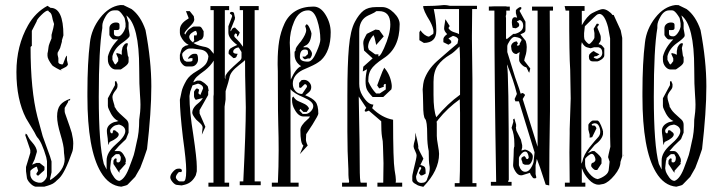

<svg xmlns="http://www.w3.org/2000/svg" viewBox="-20 -739 2832 760"><path d="M169 -697Q161 -697 143 -679Q125 -661 125 -654L106 -617V-557Q106 -556 104 -556H103L101 -552Q101 -382 128 -277L149 -200L178 -120L184 -100V-57L178 -31L179 -26Q236 -64 236 -109Q236 -115 234.5 -124.5Q233 -134 233 -141Q233 -162 219.5 -206.5Q206 -251 206 -278Q206 -308 218.5 -323.5Q231 -339 258 -348Q258 -341 253 -341Q248 -341 250 -336L236 -312V-298L237 -292Q261 -225 264 -213Q270 -188 270 -171Q270 -149 266 -138Q237 -55 214 -33L203 -23Q203 -22 195 -16Q186 -8 155 0H121Q110 -2 98 -15Q86 -28 86 -39L83 -61V-78L100 -134V-145L80 -204Q81 -205 81 -207Q81 -209 82 -210Q86 -208 87.5 -205.5Q89 -203 91 -198.5Q93 -194 96 -190Q98 -186 107 -176Q116 -166 121 -156.5Q126 -147 126 -138L117 -108L107 -87L124 -94H137L156 -79V-68Q156 -64 145 -56Q143 -54 138 -49.5Q133 -45 132 -44Q124 -44 124 -52L131 -63L126 -79Q121 -79 110.5 -72Q100 -65 100 -61V-46Q104 -21 133 -16H143Q151 -18 158.5 -27Q166 -36 166 -44V-101L163 -117Q145 -178 127 -196Q125 -198 116 -216Q113 -221 83 -271Q45 -345 45 -454Q45 -558 91 -639Q120 -690 168 -716L180 -708Q231 -708 231 -599L225 -579V-574L218 -549L208 -530V-522L211 -509V-493Q211 -486 225 -484Q227 -483 229 -485.5Q231 -488 233 -495Q240 -516 245 -519V-501L249 -484Q247 -478 241.5 -474.5Q236 -471 229 -468Q222 -465 219 -463L222 -462L224 -460Q218 -461 204 -469Q190 -477 187 -480Q168 -505 168 -518V-527L170 -537Q172 -551 172 -552Q172 -557 177 -570L184 -587V-601L191 -628L194 -644L189 -660L186 -674Q183 -689 173 -693Q173 -697 169 -697Z M556 -620Q579 -499 579 -397Q579 -296 562 -149L549 -111L535 -74L515 -39L485 -8Q481 -5 471.5 -3Q462 -1 460 0Q411 -4 379 -58Q326 -147 326 -357V-373Q326 -491 336 -571Q342 -624 376.5 -668.5Q411 -713 456 -719H464Q465 -718 468 -719L501 -703Q537 -676 556 -620ZM429 -103Q434 -112 437 -112Q444 -112 441 -105L442 -97L449 -96Q457 -98 458 -110V-118L452 -129H440Q437 -129 422 -114Q421 -112 421 -108L419 -102L416 -73L418 -62Q422 -50 432 -36.5Q442 -23 453 -23Q476 -31 494 -83Q498 -94 503 -107Q508 -120 509.5 -125.5Q511 -131 514 -143.5Q517 -156 521 -176Q531 -213 531 -265Q536 -297 536 -325Q536 -338 534 -366Q531 -401 531 -467Q531 -640 480 -678L489 -649V-625Q489 -623 491.5 -611.5Q494 -600 493 -596Q489 -587 462 -568Q433 -547 425 -517V-502Q426 -501 428.5 -495.5Q431 -490 433 -487Q435 -484 438 -484L448 -497V-508L440 -526L441 -527Q441 -529 443 -529L449 -527Q451 -528 462 -522V-537L464 -546Q464 -552 470 -560Q476 -568 482 -568Q487 -568 486 -564L482 -549L486 -519L489 -512V-495Q489 -486 474 -475Q458 -463 457 -464H437Q426 -464 416.5 -475.5Q407 -487 407 -503V-515Q416 -551 448 -583H429Q425 -584 419 -591Q413 -598 413 -602V-627Q413 -637 420.5 -643.5Q428 -650 439 -650Q453 -650 453 -641V-628Q453 -620 443 -620H431V-606Q431 -595 448 -595Q456 -595 465 -607Q474 -619 477 -633V-647L474 -664Q474 -668 466 -679Q453 -698 444 -698H432Q412 -698 398 -674Q385 -652 385 -637V-628Q371 -546 371 -356Q371 -165 391 -90L402 -68V-104Q402 -135 437 -166Q476 -199 476 -220Q476 -239 451 -246L437 -243Q432 -242 424 -234.5Q416 -227 416 -222Q416 -211 424 -211Q426 -213 426.5 -216Q427 -219 427 -220.5Q427 -222 429 -223Q431 -224 436 -223Q437 -221 441 -218.5Q445 -216 447.5 -213Q450 -210 450 -207Q450 -193 414 -177Q411 -171 411 -169Q411 -166 409 -166L407 -181Q407 -188 405 -200.5Q403 -213 403 -221Q403 -244 430 -255Q436 -257 439 -257L449 -260Q427 -268 411 -306Q407 -314 407 -320V-350L435 -402V-416Q437 -418 440 -418L445 -406V-398Q445 -390 438 -382Q425 -366 425 -355Q425 -347 429.5 -333.5Q434 -320 434 -315L436 -313Q440 -305 446 -298Q452 -291 463.5 -281Q475 -271 481 -265Q489 -257 489 -245V-214L479 -189Q476 -185 469 -179Q451 -163 433 -141H451Q460 -141 469 -127Q478 -113 478 -106V-97Q478 -96 476 -96Q475 -95 478 -91L453 -63V-55L448 -61Q444 -67 438 -76.5Q432 -86 429 -90Z M756 -617Q748 -616 738.5 -608.5Q729 -601 729 -593Q729 -582 744 -571Q752 -582 748 -582V-599H758L760 -607ZM890 -685Q890 -692 897 -692Q907 -692 907 -683L910 -670Q911 -668 910 -667Q909 -666 910 -664L892 -619L894 -615Q899 -630 910 -630L929 -611Q924 -595 918 -594V-604L912 -607Q907 -602 907 -598Q907 -594 910 -591L918 -583Q928 -574 942 -554V-699H929V-715H1004V-699H988V-21H1012V-6H929V-21H943Q953 -222 953 -314Q953 -339 951.5 -386.5Q950 -434 950 -501Q944 -495 926.5 -481.5Q909 -468 899.5 -456Q890 -444 888 -431Q887 -425 883.5 -413Q880 -401 876.5 -390Q873 -379 873 -378V-345L869 -317V-16H887V0H805V-16H825V-357L826 -366V-499Q813 -478 792 -461Q767 -443 759 -435Q749 -425 745 -413L760 -420H772Q775 -420 788 -411Q790 -410 802 -398Q803 -397 806 -380L804 -377V-363L770 -303V-290L793 -237L779 -206L782 -234Q782 -240 777.5 -245.5Q773 -251 766 -257Q759 -263 757 -265Q741 -284 741 -293Q741 -308 756 -323L770 -335Q777 -341 783 -351L759 -345Q755 -342 751.5 -348Q748 -354 748 -358V-376Q755 -389 760 -389Q768 -386 768 -383L765 -370L768 -367Q771 -364 773 -363L784 -389Q784 -403 764 -408L742 -401L733 -377L730 -359Q730 -298 745 -206Q759 -111 759 -80V-61L755 -45Q740 -15 712 -8L699 -5L681 -7Q673 -7 663.5 -18Q654 -29 654 -37Q654 -47 664 -58.5Q674 -70 682 -71Q700 -74 700 -63L698 -58H688Q676 -46 676 -37Q676 -33 681.5 -27Q687 -21 691 -21H706Q717 -21 717 -61V-68Q717 -101 704 -195Q692 -297 692 -344L699 -377Q702 -393 718 -421Q730 -441 758 -457Q782 -471 792.5 -483Q803 -495 805 -516Q800 -539 773 -543L742 -547H731Q723 -547 714 -540Q705 -533 702 -528L701 -521L702 -517L705 -507L710 -499L718 -495H729Q742 -495 742 -501V-509H734L724 -506Q725 -512 733 -519Q741 -526 748 -526H755Q764 -526 764 -504Q764 -493 756.5 -484.5Q749 -476 739 -476H718Q709 -476 700.5 -486.5Q692 -497 692 -507V-522Q697 -541 700 -546.5Q703 -552 714 -558L727 -561Q706 -572 695 -596Q692 -603 692 -609V-621Q692 -645 722 -663Q727 -666 727 -667L716 -695H731L747 -675L749 -662Q749 -652 735 -638Q711 -614 710 -607L713 -602Q722 -621 734 -627Q744 -634 747 -634H769Q773 -634 776 -631Q779 -628 781.5 -623Q784 -618 786 -616V-600Q786 -594 782 -587.5Q778 -581 772 -581L764 -576L746 -569Q749 -566 759 -562L771 -558L783 -555L793 -553Q809 -549 816 -538Q822 -530 826 -526V-699H813V-715H887V-699H870V-431L872 -425V-435Q872 -447 904 -476L925 -495Q936 -503 936 -511V-533L925 -551Q917 -551 910 -546Q903 -541 903 -534Q903 -526 921 -526Q917 -519 917 -517Q915 -509 904 -509L885 -526V-533Q885 -539 889 -544Q893 -549 897 -550L900 -552L906 -555L919 -561Q884 -587 884 -610V-635L898 -672Q902 -679 890 -685Z M1200 -508 1187 -504Q1179 -508 1177 -515H1188L1199 -525V-534Q1199 -543 1187 -543Q1167 -543 1167 -513Q1167 -495 1199 -495Q1217 -495 1233 -534Q1248 -568 1248 -582Q1248 -621 1235.5 -659.5Q1223 -698 1200 -698Q1163 -698 1144 -653Q1127 -613 1127 -570Q1127 -562 1128 -546Q1129 -530 1129 -522V-490Q1131 -450 1131 -424Q1151 -469 1172 -477Q1146 -494 1146 -523V-534L1150 -539V-542Q1150 -547 1154.5 -554Q1159 -561 1164.5 -567.5Q1170 -574 1171 -575Q1192 -604 1192 -620Q1192 -625 1188 -636L1193 -643Q1199 -643 1206 -627Q1213 -611 1213 -606Q1210 -567 1188 -558Q1181 -555 1181 -552H1193Q1200 -552 1207.5 -542.5Q1215 -533 1215 -526Q1215 -519 1210.5 -512Q1206 -505 1200 -508ZM1190 -288Q1200 -288 1210 -298Q1220 -308 1220 -319Q1220 -337 1183 -353Q1142 -370 1130 -386V-16H1162V0H1056V-16H1080Q1083 -79 1083 -143Q1083 -197 1081.5 -244Q1080 -291 1080 -385Q1080 -481 1079 -482V-491Q1079 -540 1085 -576.5Q1091 -613 1106 -645.5Q1121 -678 1150 -695.5Q1179 -713 1221 -713Q1249 -713 1269 -680Q1289 -647 1289 -611Q1289 -536 1250 -500Q1240 -492 1230.5 -486.5Q1221 -481 1204 -473.5Q1187 -466 1178 -462Q1139 -442 1139 -408Q1139 -390 1149.5 -378.5Q1160 -367 1176 -367L1195 -395Q1196 -400 1192.5 -403.5Q1189 -407 1185 -405L1171 -391L1164 -393V-411L1174 -422L1183 -423Q1195 -423 1203.5 -414Q1212 -405 1212 -394Q1212 -386 1208.5 -380.5Q1205 -375 1197 -369Q1189 -363 1188 -362Q1218 -350 1229 -336Q1240 -322 1240 -289Q1240 -283 1217 -246L1192 -208Q1192 -203 1191.5 -196.5Q1191 -190 1191 -187Q1191 -177 1198 -163L1167 -129L1181 -163Q1169 -170 1169 -224Q1169 -242 1197 -266Q1204 -271 1207 -278H1181Q1161 -278 1146 -306Q1136 -323 1136 -343Q1136 -350 1137 -353L1141 -357Q1150 -343 1160 -339L1178 -331Q1200 -322 1203 -309L1194 -296H1181L1169 -308L1165 -302L1178 -288Z M1455 -355Q1437 -374 1432 -385.5Q1427 -397 1427 -418Q1427 -440 1433 -465L1416 -456L1418 -475L1455 -508L1421 -539L1418 -566V-570Q1418 -576 1420.5 -582.5Q1423 -589 1427 -596Q1431 -603 1432 -605L1466 -622L1481 -620L1499 -595L1469 -561L1467 -571Q1463 -593 1458 -600Q1437 -576 1437 -552L1440 -542L1465 -524H1478Q1477 -517 1478.5 -516Q1480 -515 1484 -520Q1490 -526 1500 -548Q1525 -604 1525 -642Q1525 -695 1480 -695H1470Q1463 -689 1449 -683Q1435 -677 1429 -673Q1402 -655 1402 -615V-407Q1402 -382 1414 -362Q1436 -325 1458 -325Q1457 -319 1453 -311Q1491 -273 1536 -265Q1536 -104 1542 -66Q1547 -38 1547 -27Q1547 -19 1546 -16H1572V0H1474V-16H1497Q1498 -61 1498 -93Q1496 -143 1496 -160Q1496 -181 1492 -198Q1489 -217 1489 -259L1440 -301L1429 -297Q1425 -297 1424 -299Q1423 -301 1424.5 -304Q1426 -307 1427.5 -309Q1429 -311 1430 -312L1400 -357Q1404 -157 1404 -83Q1404 -21 1408 -16H1432V0H1334V-16H1361Q1362 -19 1362 -21L1360 -34Q1359 -41 1359 -69Q1355 -138 1355 -219V-360Q1355 -484 1361 -551Q1367 -620 1385 -653Q1401 -683 1419 -697Q1437 -711 1469 -711H1493Q1516 -711 1539 -688.5Q1562 -666 1562 -643Q1562 -548 1498 -508Q1460 -483 1448 -463Q1438 -447 1438 -423V-416Q1451 -387 1469 -369H1483L1507 -385V-406Q1505 -408 1502 -406Q1499 -404 1498.5 -401Q1498 -398 1500 -396L1481 -389L1473 -401Q1475 -406 1485 -433.5Q1495 -461 1501 -471Q1524 -445 1530 -407Q1532 -394 1529 -385L1497 -355Z M1707 -275Q1752 -329 1801 -364V-506Q1801 -521 1799 -555Q1775 -530 1762 -523Q1730 -504 1713 -480Q1696 -456 1696 -415V-363Q1696 -303 1707 -275ZM1655 -326Q1655 -349 1654 -365Q1653 -381 1653 -385Q1655 -410 1658 -420Q1672 -463 1710 -497Q1775 -554 1783 -560L1791 -567L1794 -583Q1791 -593 1773 -597L1755 -587L1766 -577V-569L1755 -562L1735 -572V-583Q1734 -592 1750 -604Q1738 -616 1738 -626Q1738 -633 1740.5 -646.5Q1743 -660 1743 -663L1760 -636L1755 -628Q1761 -617 1776 -612Q1793 -607 1797 -604V-703H1697Q1707 -656 1707 -621V-617Q1707 -570 1658 -569L1640 -580V-611L1644 -619Q1661 -596 1678 -594L1695 -605L1696 -613Q1696 -629 1682 -655Q1655 -698 1655 -715Q1701 -715 1736 -719H1740Q1748 -719 1761 -716H1868V-703H1849Q1848 -652 1848 -598V-583Q1848 -581 1850 -425V-146V-14H1866V0H1780V-14H1799Q1801 -48 1801 -139V-292Q1800 -319 1800 -346Q1751 -311 1715 -266Q1713 -263 1711 -260.5Q1709 -258 1708 -257V-256Q1709 -256 1709 -250V-201Q1709 -189 1713.5 -164.5Q1718 -140 1718 -130Q1718 -64 1656 0Q1655 1 1654 1V0Q1633 -4 1628 -9Q1615 -15 1612 -23V-37Q1611 -43 1617 -67Q1629 -114 1629 -123Q1629 -130 1623 -142Q1617 -154 1617 -160Q1617 -168 1623 -188Q1625 -203 1623 -214Q1625 -212 1630.5 -187.5Q1636 -163 1636 -157V-156Q1635 -155 1635 -154Q1635 -153 1637 -149Q1639 -145 1639.5 -143.5Q1640 -142 1641 -140L1656 -111L1644 -86Q1659 -82 1662 -76.5Q1665 -71 1665 -52Q1650 -42 1645 -45L1638 -54L1648 -74L1644 -78H1641L1636 -67L1627 -41Q1627 -15 1648 -15Q1653 -15 1656.5 -16Q1660 -17 1662 -18Q1664 -19 1666.5 -22Q1669 -25 1669.5 -26.5Q1670 -28 1672 -34Q1674 -40 1675 -42Q1681 -58 1681 -72Q1681 -80 1680 -83Q1677 -98 1677 -141Q1671 -169 1671 -205Q1671 -260 1663 -268Q1655 -276 1655 -326Z M2059 -139Q2052 -139 2044 -130.5Q2036 -122 2034 -114V-85Q2042 -59 2059 -59Q2071 -59 2080 -72Q2089 -85 2092 -98L2096 -136L2034 -338H2020L2017 -347L2026 -367Q2013 -421 1987 -484V-478Q1994 -465 1994 -27L1992 -23Q1992 -20 1991 -19H2005V-4H1923V-19H1944Q1937 -421 1937 -697H1915V-713L1938 -714H1985V-713H1998V-697H1984V-683L1982 -675L1983 -667V-587L1986 -584L2012 -605H2019Q2051 -614 2051 -637Q2051 -654 2038 -660Q2036 -659 2033.5 -658Q2031 -657 2029 -656Q2027 -655 2026 -652Q2032 -651 2034.5 -644Q2037 -637 2031 -632Q2023 -627 2022 -627L2009 -629Q2006 -642 2006 -651Q2006 -671 2019 -671Q2021 -671 2027 -669L2022 -687V-698Q2022 -700 2029 -705.5Q2036 -711 2039 -711Q2044 -711 2044 -707Q2044 -704 2040 -700.5Q2036 -697 2037 -695L2060 -653V-620Q2060 -615 2057 -612Q2054 -609 2047.5 -606.5Q2041 -604 2040 -603L2061 -577Q2065 -564 2065 -553Q2065 -544 2064 -537Q2063 -530 2062 -525.5Q2061 -521 2058.5 -513.5Q2056 -506 2055 -499L2079 -468L2075 -451Q2073 -452 2068.5 -462.5Q2064 -473 2062 -473Q2054 -474 2044.5 -484Q2035 -494 2035 -501V-518L2037 -533L2024 -525Q2010 -526 2005 -541L2003 -556Q2004 -564 2010.5 -569.5Q2017 -575 2026 -575L2030 -567L2026 -561Q2026 -557 2033 -559Q2038 -561 2037 -566L2045 -581Q2041 -590 2018 -593H2017Q2008 -593 1998 -578Q1988 -563 1988 -556V-533L2019 -433L2035 -388L2041 -368L2048 -371Q2058 -367 2058 -362L2049 -347L2108 -158V-697H2086V-713H2169V-697H2156Q2157 -584 2157 -356V-299Q2154 -132 2154 -5L2140 -8L2118 -75L2105 -110L2100 -85V-50L2103 -37Q2102 -33 2097 -33Q2093 -33 2091 -34Q2089 -35 2086 -40L2083 -44Q2078 -51 2078 -55L2049 -46Q2047 -45 2042 -45Q2030 -45 2020.5 -60Q2011 -75 2011 -85Q2011 -90 2012 -102Q2013 -114 2013 -123Q2013 -156 2016 -159V-170Q2016 -208 2005 -233L2012 -257L2011 -266L2016 -270L2023 -246V-239Q2023 -236 2022 -235L2024 -222L2042 -186L2047 -164V-155L2044 -143L2058 -147Q2069 -145 2079 -137Q2089 -129 2089 -120Q2089 -108 2083.5 -97.5Q2078 -87 2071 -87H2058Q2057 -87 2055 -88Q2046 -92 2048 -97L2044 -107V-114L2050 -119L2056 -121L2061 -116Q2061 -113 2062 -112Q2063 -112 2065 -110Q2070 -107 2073 -116Q2070 -139 2059 -139Z M2448 -124 2446 -125 2448 -126H2449ZM2337 -66Q2333 -66 2326.5 -72.5Q2320 -79 2320 -83Q2320 -95 2328 -95Q2337 -100 2337 -107Q2337 -114 2332.5 -122Q2328 -130 2322 -130Q2317 -130 2306.5 -121.5Q2296 -113 2296 -108V-89Q2296 -72 2313 -52Q2330 -32 2346 -30Q2363 -35 2376.5 -45.5Q2390 -56 2390 -71L2393 -99L2387 -117L2389 -128L2396 -158L2395 -199V-587L2387 -631Q2373 -684 2352 -684Q2351 -684 2345 -682Q2340 -680 2295 -635L2292 -608V-594L2293 -586Q2293 -582 2300.5 -573.5Q2308 -565 2312 -565Q2316 -565 2324.5 -575.5Q2333 -586 2333 -591V-608L2330 -625L2342 -645H2348L2351 -641L2344 -632Q2345 -627 2351.5 -613Q2358 -599 2358 -592V-581Q2358 -576 2349 -564Q2356 -563 2359 -561.5Q2362 -560 2366 -555Q2370 -550 2372 -548V-520Q2372 -508 2351 -498Q2345 -496 2345 -496H2327Q2311 -496 2311 -515Q2311 -522 2315 -526Q2324 -535 2330 -537L2339 -531L2353 -524L2342 -517Q2334 -517 2330 -513Q2330 -509 2343 -506Q2364 -512 2364 -530Q2364 -548 2349 -552H2332L2318 -548L2306 -551Q2293 -553 2283 -572L2281 -560V-91L2285 -99Q2290 -126 2313 -155Q2337 -185 2346 -194Q2356 -204 2356 -217Q2356 -230 2350.5 -240.5Q2345 -251 2335 -251H2333Q2322 -249 2322 -245Q2324 -241 2328.5 -242Q2333 -243 2336 -240Q2340 -235 2341 -231L2324 -196L2314 -194V-206L2309 -226V-244Q2309 -248 2316 -255Q2323 -262 2328 -262H2344Q2353 -262 2365 -227Q2366 -225 2366 -222Q2367 -220 2367 -220V-208Q2363 -186 2334 -165L2307 -133L2324 -141H2333Q2361 -119 2361 -109V-92L2344 -66ZM2366 -703Q2376 -703 2387.5 -695.5Q2399 -688 2404 -680H2409L2437 -619L2443 -589V-120L2436 -98Q2436 -74 2412.5 -45.5Q2389 -17 2369 -11L2353 -8H2349Q2330 -8 2311 -28Q2292 -48 2285 -69L2283 -73V-16H2297V0H2216V-16H2235L2234 -136L2235 -211V-228Q2239 -334 2239 -349L2237 -463Q2233 -520 2233 -697H2219L2215 -715H2294V-696H2283V-639Q2304 -676 2324 -687Q2355 -703 2366 -703Z M2753 -620Q2776 -499 2776 -397Q2776 -296 2759 -149L2746 -111L2732 -74L2712 -39L2682 -8Q2678 -5 2668.5 -3Q2659 -1 2657 0Q2608 -4 2576 -58Q2523 -147 2523 -357V-373Q2523 -491 2533 -571Q2539 -624 2573.5 -668.5Q2608 -713 2653 -719H2661Q2662 -718 2665 -719L2698 -703Q2734 -676 2753 -620ZM2626 -103Q2631 -112 2634 -112Q2641 -112 2638 -105L2639 -97L2646 -96Q2654 -98 2655 -110V-118L2649 -129H2637Q2634 -129 2619 -114Q2618 -112 2618 -108L2616 -102L2613 -73L2615 -62Q2619 -50 2629 -36.5Q2639 -23 2650 -23Q2673 -31 2691 -83Q2695 -94 2700 -107Q2705 -120 2706.5 -125.5Q2708 -131 2711 -143.5Q2714 -156 2718 -176Q2728 -213 2728 -265Q2733 -297 2733 -325Q2733 -338 2731 -366Q2728 -401 2728 -467Q2728 -640 2677 -678L2686 -649V-625Q2686 -623 2688.5 -611.5Q2691 -600 2690 -596Q2686 -587 2659 -568Q2630 -547 2622 -517V-502Q2623 -501 2625.5 -495.5Q2628 -490 2630 -487Q2632 -484 2635 -484L2645 -497V-508L2637 -526L2638 -527Q2638 -529 2640 -529L2646 -527Q2648 -528 2659 -522V-537L2661 -546Q2661 -552 2667 -560Q2673 -568 2679 -568Q2684 -568 2683 -564L2679 -549L2683 -519L2686 -512V-495Q2686 -486 2671 -475Q2655 -463 2654 -464H2634Q2623 -464 2613.5 -475.5Q2604 -487 2604 -503V-515Q2613 -551 2645 -583H2626Q2622 -584 2616 -591Q2610 -598 2610 -602V-627Q2610 -637 2617.5 -643.5Q2625 -650 2636 -650Q2650 -650 2650 -641V-628Q2650 -620 2640 -620H2628V-606Q2628 -595 2645 -595Q2653 -595 2662 -607Q2671 -619 2674 -633V-647L2671 -664Q2671 -668 2663 -679Q2650 -698 2641 -698H2629Q2609 -698 2595 -674Q2582 -652 2582 -637V-628Q2568 -546 2568 -356Q2568 -165 2588 -90L2599 -68V-104Q2599 -135 2634 -166Q2673 -199 2673 -220Q2673 -239 2648 -246L2634 -243Q2629 -242 2621 -234.5Q2613 -227 2613 -222Q2613 -211 2621 -211Q2623 -213 2623.5 -216Q2624 -219 2624 -220.5Q2624 -222 2626 -223Q2628 -224 2633 -223Q2634 -221 2638 -218.5Q2642 -216 2644.5 -213Q2647 -210 2647 -207Q2647 -193 2611 -177Q2608 -171 2608 -169Q2608 -166 2606 -166L2604 -181Q2604 -188 2602 -200.5Q2600 -213 2600 -221Q2600 -244 2627 -255Q2633 -257 2636 -257L2646 -260Q2624 -268 2608 -306Q2604 -314 2604 -320V-350L2632 -402V-416Q2634 -418 2637 -418L2642 -406V-398Q2642 -390 2635 -382Q2622 -366 2622 -355Q2622 -347 2626.5 -333.5Q2631 -320 2631 -315L2633 -313Q2637 -305 2643 -298Q2649 -291 2660.5 -281Q2672 -271 2678 -265Q2686 -257 2686 -245V-214L2676 -189Q2673 -185 2666 -179Q2648 -163 2630 -141H2648Q2657 -141 2666 -127Q2675 -113 2675 -106V-97Q2675 -96 2673 -96Q2672 -95 2675 -91L2650 -63V-55L2645 -61Q2641 -67 2635 -76.5Q2629 -86 2626 -90Z"/></svg>

Font: Bukvitsa
Style: Regular
Weight: 500
Foundry: Ponomar Technologies, Inc.
Version: Version 1.1